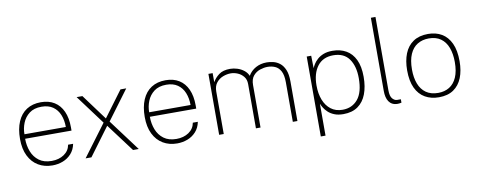

<svg xmlns="http://www.w3.org/2000/svg" viewBox="-72 -1093 3990 1604"><g transform="rotate(-10 1922.5 -291.0)"><path d="M103 -249Q103 -190.5 122.5 -140.2Q142 -90 183.5 -59Q225 -28 290.5 -28Q352 -28 395.5 -57.5Q439 -87 448 -138H490.5Q480.5 -88 450.5 -55Q420.5 -22 378.8 -6Q337 10 290.5 10Q222.5 10 170.8 -20.8Q119 -51.5 89.8 -110.5Q60.5 -169.5 60.5 -254Q60.5 -339.5 86.8 -400.8Q113 -462 163.2 -494.5Q213.5 -527 284.5 -527Q351.5 -527 398.8 -497.5Q446 -468 471.2 -412.2Q496.5 -356.5 496.5 -277V-249ZM104 -287H455Q455 -344.5 436.5 -390.2Q418 -436 380 -462.5Q342 -489 283.5 -489Q220 -489 180.2 -458.8Q140.5 -428.5 122 -382Q103.5 -335.5 104 -287Z M1023 0H974.5L797 -237L621.5 0H572L772 -268L587 -517H636L797 -299L959 -517H1008L823 -268Z M1161 -249Q1161 -190.5 1180.5 -140.2Q1200 -90 1241.5 -59Q1283 -28 1348.5 -28Q1410 -28 1453.5 -57.5Q1497 -87 1506 -138H1548.5Q1538.5 -88 1508.5 -55Q1478.5 -22 1436.8 -6Q1395 10 1348.5 10Q1280.5 10 1228.8 -20.8Q1177 -51.5 1147.8 -110.5Q1118.5 -169.5 1118.5 -254Q1118.5 -339.5 1144.8 -400.8Q1171 -462 1221.2 -494.5Q1271.5 -527 1342.5 -527Q1409.5 -527 1456.8 -497.5Q1504 -468 1529.2 -412.2Q1554.5 -356.5 1554.5 -277V-249ZM1162 -287H1513Q1513 -344.5 1494.5 -390.2Q1476 -436 1438 -462.5Q1400 -489 1341.5 -489Q1278 -489 1238.2 -458.8Q1198.5 -428.5 1180 -382Q1161.5 -335.5 1162 -287Z M1705 0V-517H1741V-440Q1760 -474.5 1795 -500.8Q1830 -527 1890 -527Q1920 -527 1950.8 -517.2Q1981.5 -507.5 2006.2 -488.2Q2031 -469 2042.5 -441Q2066 -481.5 2107.2 -504.2Q2148.5 -527 2201 -527Q2227 -527 2256.2 -520Q2285.5 -513 2311 -493.2Q2336.5 -473.5 2352.8 -435.5Q2369 -397.5 2369 -335V0H2330V-335Q2330 -397.5 2311.8 -430.8Q2293.5 -464 2264.2 -476.5Q2235 -489 2201 -489Q2171.5 -489 2137.8 -478Q2104 -467 2080 -439Q2056 -411 2056 -360V0H2017V-376Q2017 -414 1997 -439Q1977 -464 1947.5 -476.5Q1918 -489 1889 -489Q1856.5 -489 1823 -476.2Q1789.5 -463.5 1766.8 -435Q1744 -406.5 1744 -360V0Z M2539 161V-517H2577L2579 -411Q2584.5 -425 2596.5 -444.5Q2608.5 -464 2629.5 -483Q2650.5 -502 2682 -514.5Q2713.5 -527 2758 -527Q2824 -527 2873.5 -499Q2923 -471 2950.5 -413.5Q2978 -356 2978 -268Q2978 -184.5 2954.2 -122Q2930.5 -59.5 2881.8 -24.8Q2833 10 2758 10Q2713.5 10 2682 -2.8Q2650.5 -15.5 2629.8 -35Q2609 -54.5 2597 -74.5Q2585 -94.5 2579 -109.5V161ZM2758 -27Q2838.5 -27 2887.2 -85.2Q2936 -143.5 2936 -264Q2936 -365.5 2892.5 -427.2Q2849 -489 2758 -489Q2670.5 -489 2624 -428Q2577.5 -367 2577.5 -264Q2577.5 -195.5 2598.2 -142Q2619 -88.5 2659.2 -57.8Q2699.5 -27 2758 -27Z M3219 4Q3193 4 3174.8 -5.5Q3156.5 -15 3145 -32Q3133.5 -49 3128.2 -71.8Q3123 -94.5 3123 -121V-743H3162V-121Q3162 -71 3180.2 -50Q3198.5 -29 3220 -29H3251.5V0Q3243 2 3233.8 3Q3224.5 4 3219 4Z M3569 10Q3502 10 3451.5 -19Q3401 -48 3373 -107.2Q3345 -166.5 3345 -257Q3345 -338 3369.2 -398.8Q3393.5 -459.5 3443.2 -493.2Q3493 -527 3569 -527Q3635.5 -527 3685 -497.8Q3734.5 -468.5 3762.2 -408.8Q3790 -349 3790 -257Q3790 -177 3766 -117Q3742 -57 3693.2 -23.5Q3644.5 10 3569 10ZM3569 -27Q3623.5 -27 3664 -52Q3704.5 -77 3727 -128Q3749.5 -179 3749.5 -257Q3749.5 -326.5 3730 -378.8Q3710.5 -431 3670.5 -460Q3630.5 -489 3569 -489Q3514 -489 3472.8 -464Q3431.5 -439 3408.8 -387.5Q3386 -336 3386 -257Q3386 -188 3405.8 -136.2Q3425.5 -84.5 3466.2 -55.8Q3507 -27 3569 -27Z"/></g></svg>

Font: Public Sans Thin
Style: Regular
Weight: 100
Designer: The Public Sans project authors (U.S. Web Design System). Libre Franklin designed by Pablo Impallari and Rodrigo Fuenzal
Version: Version 1.008